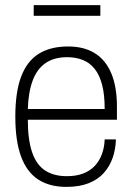

<svg xmlns="http://www.w3.org/2000/svg" viewBox="-20 -720 518 752"><path d="M240 12Q174 12 129.5 -17Q85 -46 62.5 -107Q40 -168 40 -263Q40 -360 63 -420.5Q86 -481 132 -509.5Q178 -538 247 -538Q309 -538 351.5 -511.5Q394 -485 416 -432.5Q438 -380 438 -302V-251H89Q89 -172 106 -123Q123 -74 157 -52Q191 -30 242 -30Q279 -30 306 -40.5Q333 -51 351 -70Q369 -89 379 -116Q389 -143 390 -174H434Q433 -136 421.5 -102.5Q410 -69 387 -43Q364 -17 327.5 -2.5Q291 12 240 12ZM89 -293H390Q390 -349 380 -387.5Q370 -426 351 -450Q332 -474 304.5 -485Q277 -496 243 -496Q192 -496 158.5 -473Q125 -450 108 -404.5Q91 -359 89 -293ZM112 -658V-700H373V-658Z"/></svg>

Font: Archivo SemiCondensed Thin
Style: Regular
Weight: 250
Width: 4
Designer: Hector Gatti
Foundry: Omnibus-Type
Version: Version 2.001